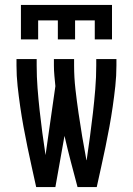

<svg xmlns="http://www.w3.org/2000/svg" viewBox="-20 -760 540 780"><path d="M373 0H295Q281 -52 267.5 -104Q254 -156 242 -208L205 0H127Q118 -41 109 -81.5Q100 -122 91.5 -163Q83 -204 75.5 -245Q68 -286 62 -327.5Q56 -369 51.5 -410.5Q47 -452 47 -494V-520H129V-494Q129 -448 132.5 -402.5Q136 -357 141 -311.5Q146 -266 152 -220.5Q158 -175 165 -130L205 -410Q203 -431 201 -452Q199 -473 199 -494V-520H281V-494Q281 -446 286.5 -397.5Q292 -349 299 -301Q306 -253 314 -205Q322 -157 331 -110L332 -109Q339 -157 345.5 -205Q352 -253 357.5 -301Q363 -349 367 -397.5Q371 -446 371 -494V-520H453V-494Q453 -452 448.5 -410.5Q444 -369 438 -327.5Q432 -286 424.5 -245Q417 -204 408.5 -163Q400 -122 391 -81.5Q382 -41 373 0ZM65 -600V-740H435V-600H365V-677H285V-600H215V-677H135V-600Z"/></svg>

Font: Iosevka Custom Medium
Style: Regular
Weight: 500
Monospace: yes
Designer: Belleve Invis
Foundry: Belleve Invis
Version: Version 32.5.0; ttfautohint (v1.8.4)